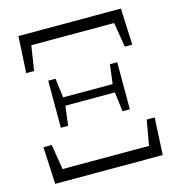

<svg xmlns="http://www.w3.org/2000/svg" viewBox="-107 -819 851 914"><g transform="rotate(-15 318.0 -362.5)"><path d="M53 0H583L592 -183H553L531 -59H105L85 -183H44ZM56 -545H95L114 -667H522L542 -545H579L571 -725H66ZM452 -251H488V-483H452L440 -388H196L184 -483H148V-251H184L196 -347H440Z"/></g></svg>

Font: Noto Serif CJK HK Light
Style: Regular
Weight: 300
Designer: Ryoko NISHIZUKA 西塚涼子 (kana & ideographs); Frank Grießhammer (Latin, Greek & Cyrillic); Wenlong ZHANG 张文龙 (bopomofo); San
Foundry: Adobe
Version: Version 2.001;hotconv 1.1.0;makeotfexe 2.6.0